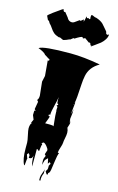

<svg xmlns="http://www.w3.org/2000/svg" viewBox="-177 -1094 849 1378"><g transform="rotate(15 247.5 -405.5)"><path d="M142.1 -812.5 136.2 -811.5Q109.4 -819.8 95.7 -832Q82 -844.2 70.3 -862.3Q58.6 -880.4 46.4 -891.6L37.6 -906.7L28.8 -910.6L15.1 -939.5Q15.1 -944.3 49.8 -970.2Q84.5 -996.1 106.9 -1010.7L117.2 -1015.6Q117.7 -1014.6 118.9 -1010Q120.1 -1005.4 120.8 -1003.7Q121.6 -1002 123.8 -999.8Q126 -997.6 129.4 -997.6Q132.8 -997.6 134.3 -998.5L160.6 -965.8Q173.3 -939.5 197.8 -939.5Q207 -939.5 215.3 -944.8L249 -968.8L256.8 -965.8L276.9 -981.9L279.8 -964.8Q285.2 -980 290 -1008.3L296.4 -996.1L304.2 -999.5L317.4 -993.7L320.8 -1002.4L318.4 -1009.8L321.3 -1026.9H325.7Q330.6 -1026.9 340.3 -1021.7Q350.1 -1016.6 356 -1016.6H358.4Q395 -1004.9 413.1 -986.8Q419.4 -980.5 432.1 -965.1Q444.8 -949.7 453.6 -939.9L459 -922.4L469.2 -918.5L479.5 -924.3Q479.5 -904.3 466.1 -884.3Q452.6 -864.3 438.5 -852.8Q424.3 -841.3 401.9 -825.9Q379.4 -810.5 374.5 -806.6L377.4 -816.4L369.6 -814Q369.6 -820.8 366.7 -826.2Q361.8 -834.5 354 -830.6L320.3 -855Q312.5 -849.1 308.1 -849.1Q302.7 -848.1 300.3 -857.4Q286.6 -857.4 247.1 -831.5L239.3 -833L219.7 -817.4Q216.3 -817.9 212.9 -816.4Q195.3 -807.1 174.3 -801.3H171.4Q167 -801.3 157.2 -806.9Q147.5 -812.5 142.1 -812.5ZM294.9 138.7Q305.2 127 305.2 115.7V96.7L314.5 81.1L305.2 70.8L294.9 85.4L286.6 46.9Q269 63 266.8 67.4Q264.6 71.8 262.7 81.5Q260.7 91.3 256.3 104L254.9 70.8Q254.9 54.7 265.6 35.6L256.3 24.9L266.6 -6.3Q266.6 -17.1 251.2 -35.4Q235.8 -53.7 225.1 -53.7L210.9 -43.5H217.8L220.7 -31.7H216.8L210.9 13.7Q205.1 13.7 201.7 8.5Q198.2 3.4 191.4 3.4V133.8Q180.7 106.9 180.7 53.2Q179.2 68.8 172.9 75Q166.5 81.1 152.3 81.1V59.6L141.6 47.4L132.8 59.6L143.6 90.8L141.6 91.8L136.7 139.6L132.8 138.7Q112.3 101.6 112.3 21V-22.5Q112.3 -37.1 104 -73.7Q95.7 -110.4 95.7 -124.5Q95.7 -138.7 99.6 -151.9Q103.5 -165 110.4 -167H102.5L114.3 -193.4L101.6 -224.6L102.5 -257.8H112.3L102.5 -269L112.3 -325.7L102.5 -336.9Q113.3 -347.7 113.3 -371.1L102.5 -473.1L112.3 -517.6L102.5 -630.4H112.3V-642.6Q105.5 -642.6 91.6 -653.1Q77.6 -663.6 69.3 -665H74.2Q57.6 -683.6 15.6 -698.7Q45.9 -721.7 248.5 -721.7Q346.7 -721.7 470.7 -698.7Q401.9 -659.7 388.7 -591.8Q382.3 -559.1 380.9 -528.3Q375.5 -417 367.7 -383.3L372.1 -392.1Q371.6 -381.8 367.7 -350.6Q363.8 -319.3 363.8 -302.7Q363.8 -303.7 367.9 -319.6Q372.1 -335.4 372.1 -343.8V-312.5Q372.1 -312.5 366.7 -268.1Q366.7 -255.9 372.1 -235.8V-264.2L374 -235.8Q374 -231.4 363.8 -200.7Q372.1 -182.1 372.1 -164.8Q372.1 -147.5 366.9 -123.5Q361.8 -99.6 361.8 -88.4Q361.8 -77.1 352.5 -49.8Q343.3 -22.5 343.3 -9.3H353Q344.2 11.2 339.1 52.2Q334 93.3 329.3 120.8Q324.7 148.4 314.5 148.4V160.6L306.2 161.6L294.9 143.6ZM256.3 -348.6 252.4 -347.7Q246.6 -347.7 246.6 -379.4V-397Q244.6 -375.5 232.7 -329.6Q220.7 -283.7 220.7 -257.8L210.9 -258.3V-246.6H220.7Q220.7 -239.7 211.7 -217.3Q202.6 -194.8 201.2 -189.9H237.8Q261.2 -189.9 265.1 -184.1Q264.2 -195.8 261.7 -217.8Q256.3 -266.1 256.3 -291.5H257.8Q254.9 -292.5 254.9 -306.9Q254.9 -321.3 256.3 -325.7L246.6 -336.9L256.3 -339.8ZM284.7 160.6Q271.5 188 274.9 216.3H265.6V194.8Q265.6 183.6 274.4 160.9Q283.2 138.2 284.7 129.4ZM363.8 -376V-371.1H368.2Q366.2 -371.1 363.8 -376ZM256.3 -6.3V-9.3H257.8Q256.3 -9.3 256.3 -6.3Z"/></g></svg>

Font: Butcherman
Style: Regular
Weight: 400
Version: Version 001.004